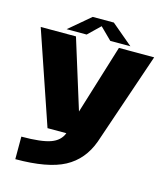

<svg xmlns="http://www.w3.org/2000/svg" viewBox="-137 -840 1036 1181"><g transform="rotate(15 381.0 -249.0)"><path d="M214 0 12.5 -590.5H237L374.5 -149L510.5 -590.5H735L534 0Q489.5 122.5 383.8 179Q278 235.5 72 235.5V92Q198.5 92 257 71Q315 50.5 334 0ZM170 -618.5 305.5 -733H440L576 -618.5H448L373.5 -692L297.5 -618.5Z"/></g></svg>

Font: Anybody ExtraExpanded ExtraBold
Style: Regular
Weight: 800
Width: 8
Designer: Tyler Finck
Foundry: Etcetera Type Company
Version: Version 1.010; ttfautohint (v1.8.3) -l 8 -r 50 -G 200 -x 14 